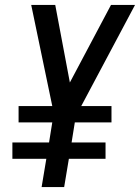

<svg xmlns="http://www.w3.org/2000/svg" viewBox="-20 -755 565 775"><path d="M148 0 167 -114H30V-180H178L191 -261H55V-327H191L106 -735H203L262 -422L428 -735H525L308 -327H430V-261H282L269 -180H406V-114H258L239 0Z"/></svg>

Font: Iosevka SS04 Medium
Style: Italic
Weight: 500
Italic angle: -9°
Monospace: yes
Designer: Belleve Invis
Foundry: Belleve Invis
Version: Version 19.0.0; ttfautohint (v1.8.4)